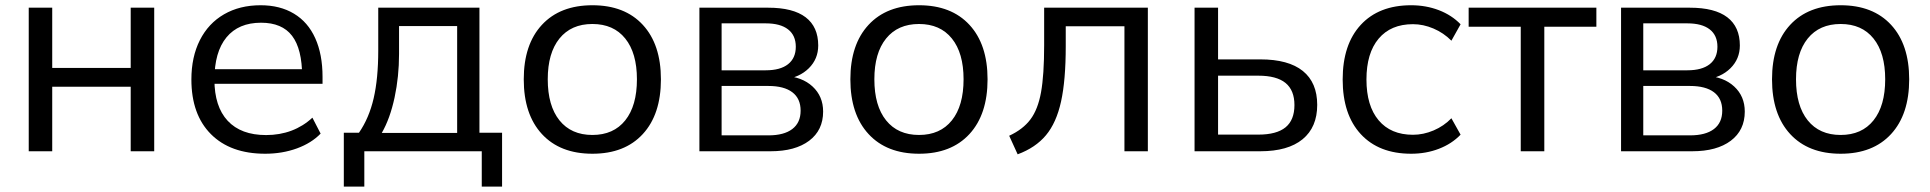

<svg xmlns="http://www.w3.org/2000/svg" viewBox="-20 -568 7246 721"><path d="M87.9 -539.1H176.1V-312.9H470.8V-539.1H559.1V0H470.8V-242.3H176.1V0H87.9Z M698.7 -269.5Q698.7 -354.2 730.6 -417.3Q762.5 -480.3 821.3 -514.3Q880.1 -548.3 958.7 -548.3Q1031.4 -548.3 1083.9 -516.7Q1136.5 -485.1 1163.8 -424.5Q1191.2 -363.9 1191.2 -279.3V-253.4H766.5V-308.1H1133.1L1114.7 -281.1Q1114.4 -384.3 1076.8 -433.5Q1039.2 -482.7 960.3 -482.7Q875.6 -482.7 830.4 -427.7Q785.2 -372.7 785.2 -268.9Q785.2 -168 835 -114.4Q884.9 -60.8 979.2 -60.8Q1030.4 -60.8 1074.5 -77.3Q1118.5 -93.9 1153.1 -126.1L1184 -66.3Q1149.8 -30.8 1094.9 -10.7Q1040 9.3 975.8 9.3Q845.3 9.3 772 -64.3Q698.7 -137.9 698.7 -269.5Z M1271.1 -69.6H1328Q1366 -124.6 1383.2 -199Q1400.4 -273.4 1400.4 -378.5V-539.1H1780.4V-69.6H1865.4V132.8H1789.1V0H1348.1V132.8H1271.1ZM1696.7 -68.8V-470.1H1478.5V-365.4Q1478.5 -280.3 1461.7 -201.7Q1444.8 -123 1413.7 -68.8Z M1946.8 -270.1Q1946.8 -401.1 2015 -474.7Q2083.2 -548.3 2204.7 -548.3Q2325.9 -548.3 2393.9 -474.7Q2461.9 -401.1 2461.9 -270.1Q2461.9 -138.5 2393.9 -64.6Q2325.9 9.3 2204.7 9.3Q2083.2 9.3 2015 -64.6Q1946.8 -138.5 1946.8 -270.1ZM2371.8 -270.3Q2371.8 -368.9 2327.9 -423.4Q2284.1 -477.9 2204.5 -477.9Q2125 -477.9 2080.9 -423.4Q2036.9 -368.9 2036.9 -270.3Q2036.9 -170.8 2080.9 -116Q2125 -61.2 2204.5 -61.2Q2284.1 -61.2 2327.9 -116Q2371.8 -170.8 2371.8 -270.3Z M2606.4 -539.1H2864.7Q2958.3 -539.1 3005.4 -503.1Q3052.6 -467 3052.6 -397.2Q3052.6 -346.6 3017.2 -311.6Q2981.8 -276.7 2924.3 -269.7L2925 -283.2Q2991.6 -279.9 3031.3 -243.2Q3071 -206.5 3071 -149Q3071 -79 3018.6 -39.5Q2966.1 0 2873.9 0H2606.4ZM2986.5 -152.5Q2986.5 -198 2955.3 -221.6Q2924.2 -245.2 2865.6 -245.2H2689.8V-59.7H2865.6Q2924.2 -59.7 2955.3 -83.5Q2986.5 -107.3 2986.5 -152.5ZM2968.4 -392.5Q2968.4 -435.1 2939.3 -457.7Q2910.3 -480.3 2855.5 -480.3H2689.8V-304H2855.5Q2910.3 -304 2939.3 -326.9Q2968.4 -349.9 2968.4 -392.5Z M3173.3 -270.1Q3173.3 -401.1 3241.6 -474.7Q3309.8 -548.3 3431.3 -548.3Q3552.4 -548.3 3620.5 -474.7Q3688.5 -401.1 3688.5 -270.1Q3688.5 -138.5 3620.5 -64.6Q3552.4 9.3 3431.3 9.3Q3309.8 9.3 3241.6 -64.6Q3173.3 -138.5 3173.3 -270.1ZM3598.4 -270.3Q3598.4 -368.9 3554.5 -423.4Q3510.6 -477.9 3431.1 -477.9Q3351.6 -477.9 3307.5 -423.4Q3263.4 -368.9 3263.4 -270.3Q3263.4 -170.8 3307.5 -116Q3351.6 -61.2 3431.1 -61.2Q3510.6 -61.2 3554.5 -116Q3598.4 -170.8 3598.4 -270.3Z M3901 -398.3V-539.1H4290.4V0H4202.5V-469.4H3982.1V-394.8Q3982.1 -266.6 3964.5 -186.8Q3946.9 -106.9 3907.8 -60.2Q3868.8 -13.4 3801.5 11.5L3769.7 -58.2Q3821.5 -82.2 3849.5 -119.6Q3877.6 -157 3889.3 -221.6Q3901 -286.3 3901 -398.3Z M4465.8 -539.1H4554.1V-345H4712.8Q4818.4 -345 4872.4 -301.5Q4926.4 -257.9 4926.4 -174.2Q4926.4 -90.2 4871.5 -45.1Q4816.5 0 4712.8 0H4465.8ZM4840.9 -173.5Q4840.9 -229.1 4807.4 -256.5Q4773.8 -283.8 4705.3 -283.8H4554.1V-62.5H4705.3Q4773.8 -62.5 4807.4 -89.8Q4840.9 -117.2 4840.9 -173.5Z M5022 -269.5Q5022 -401.1 5090 -474.7Q5158.1 -548.3 5279.1 -548.3Q5334.8 -548.3 5383.2 -529.8Q5431.6 -511.2 5464.8 -476.8L5430.3 -415.2Q5401.2 -444.6 5362.9 -460.9Q5324.6 -477.2 5286 -477.2Q5202.9 -477.2 5157.1 -422.9Q5111.3 -368.5 5111.3 -269.5Q5111.3 -170.5 5157.1 -116.2Q5202.9 -61.9 5286 -61.9Q5325.2 -61.9 5363.5 -78.2Q5401.9 -94.5 5430.3 -123.9L5464.8 -62.3Q5431.6 -27.8 5383.4 -9.3Q5335.2 9.3 5279.1 9.3Q5158.1 9.3 5090 -64.3Q5022 -137.9 5022 -269.5Z M5690.7 -467.7H5495.1V-539.1H5974.7V-467.7H5779.2V0H5690.7Z M6067.4 -539.1H6325.7Q6419.2 -539.1 6466.4 -503.1Q6513.5 -467 6513.5 -397.2Q6513.5 -346.6 6478.1 -311.6Q6442.7 -276.7 6385.3 -269.7L6386 -283.2Q6452.5 -279.9 6492.2 -243.2Q6532 -206.5 6532 -149Q6532 -79 6479.5 -39.5Q6427 0 6334.8 0H6067.4ZM6447.4 -152.5Q6447.4 -198 6416.3 -221.6Q6385.1 -245.2 6326.5 -245.2H6150.8V-59.7H6326.5Q6385.1 -59.7 6416.3 -83.5Q6447.4 -107.3 6447.4 -152.5ZM6429.3 -392.5Q6429.3 -435.1 6400.3 -457.7Q6371.2 -480.3 6316.4 -480.3H6150.8V-304H6316.4Q6371.2 -304 6400.3 -326.9Q6429.3 -349.9 6429.3 -392.5Z M6634.3 -270.1Q6634.3 -401.1 6702.5 -474.7Q6770.7 -548.3 6892.2 -548.3Q7013.4 -548.3 7081.4 -474.7Q7149.4 -401.1 7149.4 -270.1Q7149.4 -138.5 7081.4 -64.6Q7013.4 9.3 6892.2 9.3Q6770.7 9.3 6702.5 -64.6Q6634.3 -138.5 6634.3 -270.1ZM7059.3 -270.3Q7059.3 -368.9 7015.4 -423.4Q6971.6 -477.9 6892 -477.9Q6812.5 -477.9 6768.4 -423.4Q6724.4 -368.9 6724.4 -270.3Q6724.4 -170.8 6768.4 -116Q6812.5 -61.2 6892 -61.2Q6971.6 -61.2 7015.4 -116Q7059.3 -170.8 7059.3 -270.3Z"/></svg>

Font: Min Sans VF VF
Style: Regular
Weight: 400
Designer: Jinseong-Kim, NotoSansCJK, Nunito
Foundry: Jinseong-Kim
Version: Version 1.420;Glyphs 3.1.2 (3151)